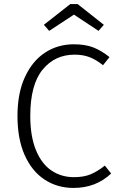

<svg xmlns="http://www.w3.org/2000/svg" viewBox="-20 -914 590 945"><path d="M519 -633 487 -593Q452 -621 420 -633Q388 -645 347 -645Q250 -645 189.5 -571Q129 -497 129 -343Q129 -243 157 -175Q185 -107 233.5 -74.5Q282 -42 344 -42Q393 -42 427 -56.5Q461 -71 496 -99L527 -60Q452 11 342 11Q262 11 199.5 -30Q137 -71 101.5 -150.5Q66 -230 66 -343Q66 -456 103 -535.5Q140 -615 202.5 -655.5Q265 -696 343 -696Q400 -696 439.5 -680.5Q479 -665 519 -633ZM196 -792 326 -894H362L491 -792L465 -762L344 -842L222 -762Z"/></svg>

Font: Fira Sans Light
Style: Regular
Weight: 300
Designer: bBox Type GmbH & Carrois Corporate GbR & Edenspiekermann AG
Foundry: bBox Type GmbH & Carrois Corporate GbR & Edenspiekermann AG
Version: Version 4.301